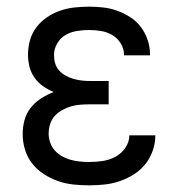

<svg xmlns="http://www.w3.org/2000/svg" viewBox="-20 -548 540 576"><path d="M247 8Q224 8 200 5.5Q176 3 153.5 -5Q131 -13 111 -26Q91 -39 76.5 -57.5Q62 -76 55 -99Q48 -122 48 -146Q48 -167 53.5 -187.5Q59 -208 72 -224.5Q85 -241 103 -252.5Q121 -264 141 -272Q124 -279 109 -289.5Q94 -300 83.5 -315Q73 -330 68.5 -348Q64 -366 64 -384Q64 -406 70 -427.5Q76 -449 89.5 -466.5Q103 -484 121.5 -496.5Q140 -509 160.5 -516Q181 -523 203 -525.5Q225 -528 247 -528Q269 -528 290.5 -525.5Q312 -523 332.5 -515.5Q353 -508 371.5 -496Q390 -484 403 -466.5Q416 -449 423 -428Q430 -407 430 -386Q430 -385 430 -384Q430 -383 430 -382H352Q352 -383 352 -383.5Q352 -384 352 -384Q352 -402 342 -418Q332 -434 316.5 -443Q301 -452 283 -455Q265 -458 247 -458Q229 -458 210.5 -455Q192 -452 176.5 -443Q161 -434 151.5 -417.5Q142 -401 142 -383Q142 -370 145.5 -358Q149 -346 157.5 -336.5Q166 -327 177 -321Q188 -315 200 -311.5Q212 -308 224.5 -306.5Q237 -305 250 -305H306V-235H250Q236 -235 221.5 -234Q207 -233 193.5 -229Q180 -225 167 -218Q154 -211 144.5 -200.5Q135 -190 130.5 -176Q126 -162 126 -147Q126 -134 130.5 -120.5Q135 -107 144.5 -96.5Q154 -86 166.5 -79Q179 -72 192 -68.5Q205 -65 219 -63.5Q233 -62 247 -62Q268 -62 288 -65Q308 -68 326 -77.5Q344 -87 356 -104.5Q368 -122 368 -142Q368 -142 368 -142Q368 -142 368 -142H446Q446 -142 446 -141.5Q446 -141 446 -141Q446 -118 438 -95.5Q430 -73 415.5 -55Q401 -37 381 -24.5Q361 -12 339 -4.5Q317 3 294 5.5Q271 8 247 8Z"/></svg>

Font: Zed Sans
Style: Regular
Weight: 400
Designer: Belleve Invis
Foundry: Belleve Invis
Version: Version 1.0.0; ttfautohint (v1.8.4)